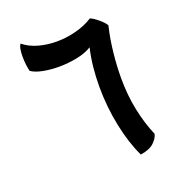

<svg xmlns="http://www.w3.org/2000/svg" viewBox="-105 -624 664 717"><g transform="rotate(-20 227.0 -265.5)"><path d="M334.5 6.3Q307.1 -50.3 291.3 -127.2Q275.4 -204.1 275.4 -283.7Q275.4 -323.2 279.1 -359.9Q282.7 -396.5 291.5 -435.5Q267.6 -420.4 231.9 -413.3Q196.3 -406.2 160.2 -406.2Q127 -406.2 97.7 -411.9Q68.4 -417.5 51.3 -429.2Q48.8 -437.5 46.6 -453.6Q44.4 -469.7 44.4 -489.3Q44.4 -503.9 46.6 -517.1Q48.8 -530.3 54.2 -536.6Q78.6 -516.6 112.8 -507.1Q147 -497.6 184.1 -497.6Q223.1 -497.6 261.5 -507.6Q299.8 -517.6 329.6 -536.6Q341.8 -531.7 360.1 -516.6Q378.4 -501.5 385.7 -488.8Q373.5 -437 368.2 -385.3Q362.8 -333.5 362.8 -287.1Q362.8 -218.8 375.2 -158.9Q387.7 -99.1 409.2 -48.8Q405.8 -32.2 388.2 -15.6Q370.6 1 334.5 6.3Z"/></g></svg>

Font: Harmattan
Style: Bold
Weight: 700
Designer: George W. Nuss III and SIL International
Foundry: SIL International
Version: Version 4.000